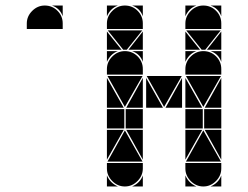

<svg xmlns="http://www.w3.org/2000/svg" viewBox="-20 -677 898 695"><path d="M142 -657Q169 -657 188 -638Q207 -619 207 -592V-572H77V-592Q77 -618 96.5 -637.5Q116 -657 142 -657ZM207 -657V-618Q197 -647 168 -657ZM432 -492Q459 -492 478 -473Q497 -454 497 -427V-407H367V-427Q367 -453 386.5 -472.5Q406 -492 432 -492ZM432 -657Q459 -657 478 -638Q497 -619 497 -592V-572H367V-592Q367 -618 386.5 -637.5Q406 -657 432 -657ZM716 -492Q743 -492 762 -473Q781 -454 781 -427V-407H651V-427Q651 -453 670.5 -472.5Q690 -492 716 -492ZM716 -657Q743 -657 762 -638Q781 -619 781 -592V-572H651V-592Q651 -618 670.5 -637.5Q690 -657 716 -657ZM716 -2Q690 -2 670.5 -21.5Q651 -41 651 -67V-87H781V-67Q781 -41 761.5 -21.5Q742 -2 716 -2ZM432 -2Q406 -2 386.5 -21.5Q367 -41 367 -67V-87H497V-67Q497 -41 477.5 -21.5Q458 -2 432 -2ZM653 -92 716 -205 780 -92ZM369 -92 432 -205 496 -92ZM638 -402 574 -290 511 -402ZM496 -402 432 -290 369 -402ZM780 -402 716 -290 653 -402ZM495 -567 439 -497H426L370 -567ZM779 -567 723 -497H710L654 -567ZM714 -212H651V-282H714ZM430 -212H367V-282H430ZM781 -212H719V-282H781ZM497 -212H435V-282H497ZM367 -287V-395L428 -287ZM651 -287V-395L712 -287ZM509 -287V-395L570 -287ZM651 -207H712L651 -99ZM367 -207H428L367 -99ZM497 -287H437L497 -395ZM639 -287H579L639 -395ZM781 -207V-99L721 -207ZM497 -207V-99L437 -207ZM781 -287H721L781 -395ZM651 -497V-563L704 -497ZM367 -497V-563L420 -497ZM497 -497H445L497 -563ZM781 -497H729L781 -563ZM367 -42Q379 -14 407 -2H367ZM651 -42Q663 -14 691 -2H651ZM651 -492H691Q677 -487 667 -477Q657 -467 651 -453ZM651 -657H691Q677 -652 667 -642Q657 -632 651 -618ZM367 -492H407Q393 -487 383 -477Q373 -467 367 -453ZM458 -2Q472 -8 482 -18Q492 -28 497 -42V-2ZM367 -657H407Q393 -652 383 -642Q373 -632 367 -618ZM742 -2Q756 -8 766 -18Q776 -28 781 -42V-2ZM781 -492V-453Q771 -482 742 -492ZM781 -657V-618Q771 -647 742 -657ZM497 -492V-453Q487 -482 458 -492ZM497 -657V-618Q487 -647 458 -657Z"/></svg>

Font: CAT DyFa
Style: Regular
Weight: 400
Designer: Peter Wiegel
Foundry: Peter Wiegel
Version: Version 1.001; ttfautohint (v1.3)